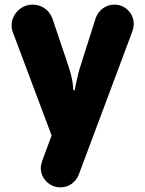

<svg xmlns="http://www.w3.org/2000/svg" viewBox="-20 -573 623 823"><path d="M29.8 -462.9Q29.8 -500 56.4 -526.6Q83 -553.2 120.1 -553.2Q149.4 -553.2 172.6 -536.4Q195.8 -519.5 205.1 -492.2L272 -293.9Q286.6 -250 291 -220.2Q293 -207.5 294.9 -186H300.8Q301.8 -198.2 307.1 -220.2Q314.5 -258.8 326.2 -293.9L390.1 -495.1Q398.9 -520.5 420.7 -536.9Q442.4 -553.2 470.2 -553.2Q504.9 -553.2 529.1 -528.8Q553.2 -504.4 553.2 -469.2Q553.2 -456.1 547.9 -439.9L317.9 174.8Q308.6 199.7 287.4 214.8Q266.1 230 238.8 230Q204.1 230 179.4 205.3Q154.8 180.7 154.8 146Q154.8 135.3 161.1 116.2L201.2 7.8L36.1 -432.1Q29.8 -446.3 29.8 -462.9Z"/></svg>

Font: Jellee Roman
Style: Bold
Weight: 700
Designer: Alfredo Marco Pradil
Foundry: Alfredo Marco Pradil and JAM Design
Version: Version 1.000